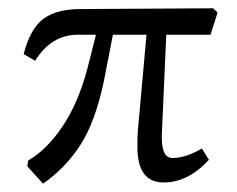

<svg xmlns="http://www.w3.org/2000/svg" viewBox="-20 -435 573 464"><path d="M168 -351.1Q104 -351.1 64.9 -288.1L37.1 -304.2Q53.2 -366.2 85 -389.6Q117.2 -413.1 173.8 -413.1L495.1 -415L505.9 -404.8L488.8 -351.1H381.8L371.1 -110.8Q369.1 -52.7 397 -53.2Q429.2 -53.2 467.8 -76.2L484.9 -48.8Q434.1 6.3 375 5.9Q312 5.9 312 -80.1Q312 -103 313 -117.2L334 -351.1H252.9L231 -238.8Q210 -139.6 173.8 -84Q137.7 -28.3 84 8.8L45.9 -33.2L47.9 -46.9Q93.8 -73.7 131.3 -129.9Q168.9 -186 190.9 -268.1L211.9 -351.1Z"/></svg>

Font: Yrsa-Light
Style: Regular
Weight: 300
Designer: Anna Giedrys (Yrsa+Rasa design), David Brezina (Yrsa art-direction, Rasa art-direction, design)
Foundry: Rosetta Type Foundry
Version: Version 1.001;PS 1.1;hotconv 1.0.88;makeotf.lib2.5.647800